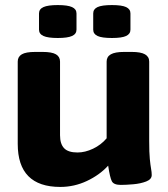

<svg xmlns="http://www.w3.org/2000/svg" viewBox="-20 -730 665 758"><path d="M218 8Q50 8 50 -162V-487Q50 -506 66 -515.5Q82 -525 119 -525H148Q185 -525 201 -515.5Q217 -506 217 -487V-196Q217 -162 233 -145Q249 -128 286 -128Q316 -128 347.5 -143Q379 -158 401 -184V-487Q401 -506 417.5 -515.5Q434 -525 470 -525H500Q536 -525 552.5 -515.5Q569 -506 569 -487V-174Q569 -127 571.5 -102Q574 -77 576.5 -63.5Q579 -50 579 -39Q579 -22 557 -13.5Q535 -5 506 -2.5Q477 0 457 0Q429 0 421.5 -14.5Q414 -29 407 -76Q373 -39 323 -15.5Q273 8 218 8ZM422 -580Q382 -580 365 -588Q348 -596 348 -613V-677Q348 -694 365 -702Q382 -710 422 -710Q461 -710 478 -702Q495 -694 495 -677V-613Q495 -596 478 -588Q461 -580 422 -580ZM208 -580Q169 -580 151.5 -588Q134 -596 134 -613V-677Q134 -694 151.5 -702Q169 -710 208 -710Q247 -710 264.5 -702Q282 -694 282 -677V-613Q282 -596 264.5 -588Q247 -580 208 -580Z"/></svg>

Font: Asap Semi Expanded ExtraBold
Style: Regular
Weight: 800
Width: 6
Designer: Pablo Cosgaya
Foundry: Omnibus-Type
Version: Version 3.001; ttfautohint (v1.8.4.7-5d5b)